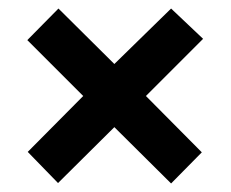

<svg xmlns="http://www.w3.org/2000/svg" viewBox="-20 -662 541 450"><path d="M381 -642 248 -512 117 -642 44 -568 175 -437 45 -306 116 -233 248 -364 381 -232 453 -305 322 -437 456 -571Z"/></svg>

Font: Noto Sans Kannada UI Condensed
Style: Bold
Weight: 700
Width: 3
Designer: Jelle Bosma - Monotype Design Team
Foundry: Monotype Imaging Inc.
Version: Version 2.005